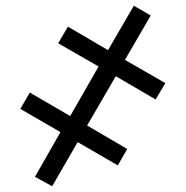

<svg xmlns="http://www.w3.org/2000/svg" viewBox="-20 -648 649 670"><path d="M447 -628 506 -594 416 -439 557 -358 523 -301 384 -382 284 -210 424 -128 391 -71 251 -152 162 2 102 -31 191 -187 51 -268 84 -325 225 -243 324 -416 183 -497 217 -555 357 -473Z"/></svg>

Font: Go Noto Current
Style: Regular
Weight: 400
Designer: Monotype Design Team
Foundry: Monotype Imaging Inc.
Version: Version 2.007; ttfautohint (v1.8) -l 8 -r 50 -G 200 -x 14 -D